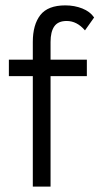

<svg xmlns="http://www.w3.org/2000/svg" viewBox="-20 -694 374 714"><path d="M102 0V-411H13V-472H102V-538Q102 -602 130 -638Q158 -674 223 -674Q257 -674 286 -662.5Q315 -651 330 -629L296 -581Q266 -616 228 -616Q196 -616 182 -596Q168 -576 168 -538V-472H303V-411H168V0Z"/></svg>

Font: Lil Grotesk
Style: Regular
Weight: 400
Designer: Bastien Sozeau
Foundry: NBR — Bastien Sozeau
Version: Version 4.002; ttfautohint (v1.8.4.7-5d5b)